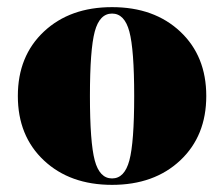

<svg xmlns="http://www.w3.org/2000/svg" viewBox="-20 -508 628 538"><path d="M485 -58.5Q412 10 294 10Q176 10 103 -58.5Q30 -127 30 -239Q30 -351 103 -419.5Q176 -488 294 -488Q412 -488 485 -419.5Q558 -351 558 -239Q558 -127 485 -58.5ZM342.5 -58.5Q356 -109 356 -239Q356 -369 342.5 -419.5Q329 -470 294 -470Q259 -470 245.5 -419.5Q232 -369 232 -239Q232 -109 245.5 -58.5Q259 -8 294 -8Q329 -8 342.5 -58.5Z"/></svg>

Font: Elsie Swash Caps Black
Style: Regular
Weight: 900
Designer: Alejandro Inler
Foundry: Alejandro Inler
Version: 1.003